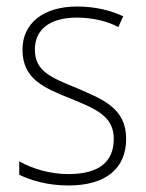

<svg xmlns="http://www.w3.org/2000/svg" viewBox="-20 -559 449 589"><path d="M367 -133C367 -227 296 -254 215 -289C137 -321 87 -340 87 -407C87 -471 136 -505 216 -505C262 -505 310 -494 343 -476L358 -509C320 -527 272 -539 217 -539C112 -539 49 -487 49 -407C49 -317 113 -290 198 -256C277 -224 329 -201 329 -133C329 -65 287 -25 190 -25C135 -25 82 -40 39 -64V-23C73 -6 126 10 190 10C307 10 367 -44 367 -133Z"/></svg>

Font: Noto Sans Lao UI SemCond ExtLt
Style: Regular
Weight: 200
Width: 4
Designer: Monotype Design Team
Foundry: Monotype Imaging Inc.
Version: Version 2.000